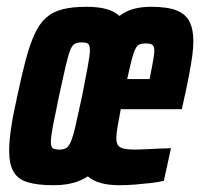

<svg xmlns="http://www.w3.org/2000/svg" viewBox="-20 -538 590 566"><path d="M138 8Q90 8 61 -1Q32 -10 19.5 -32.5Q7 -55 7 -94Q7 -123 13 -162.5Q19 -202 31 -255Q44 -317 56 -362Q68 -407 82 -437.5Q96 -468 115.5 -485.5Q135 -503 164 -510.5Q193 -518 234 -518Q269 -518 293 -511.5Q317 -505 332 -491Q350 -505 373 -511.5Q396 -518 425 -518Q473 -518 500 -507.5Q527 -497 538.5 -474.5Q550 -452 550 -417Q550 -398 547 -375Q544 -352 537 -315Q530 -278 516 -216H336Q330 -184 326.5 -164.5Q323 -145 323 -131Q323 -116 328.5 -109Q334 -102 347 -99.5Q360 -97 379 -97Q390 -97 410 -98Q430 -99 450 -100Q470 -101 484 -101L463 -5Q447 -1 425 1.5Q403 4 379 6Q355 8 332 8Q300 8 277 1.5Q254 -5 239 -18Q227 -10 211.5 -4Q196 2 178 5Q160 8 138 8ZM155 -97Q167 -97 174.5 -101Q182 -105 188.5 -119.5Q195 -134 202.5 -166.5Q210 -199 222 -255Q233 -312 239 -343.5Q245 -375 245 -390Q245 -400 242.5 -405Q240 -410 234.5 -411.5Q229 -413 220 -413Q208 -413 200.5 -409Q193 -405 187 -390Q181 -375 173.5 -343Q166 -311 154 -255Q142 -198 136 -166.5Q130 -135 130 -120Q130 -110 132.5 -105Q135 -100 141 -98.5Q147 -97 155 -97ZM355 -305H421Q426 -330 429 -346Q432 -362 433.5 -372.5Q435 -383 435 -389Q435 -398 432 -402.5Q429 -407 423.5 -408.5Q418 -410 410 -410Q400 -410 392.5 -407.5Q385 -405 379.5 -394.5Q374 -384 368.5 -363Q363 -342 355 -305Z"/></svg>

Font: Saira ExtraCondensed ExtraBold
Style: Italic
Weight: 800
Width: 2
Italic angle: -12°
Designer: Hector Gatti with collaboration of the Omnibus-Type team
Foundry: Omnibus-Type
Version: Version 1.101